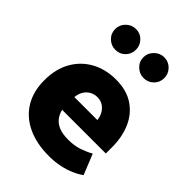

<svg xmlns="http://www.w3.org/2000/svg" viewBox="-221 -853 967 967"><g transform="rotate(45 262.0 -369.5)"><path d="M502 -200V-247Q502 -316 477.5 -373.5Q453 -431 402.5 -465.5Q352 -500 275 -500Q201 -500 144 -468.5Q87 -437 54.5 -379.5Q22 -322 22 -242Q22 -163 56.5 -106Q91 -49 155.5 -18.5Q220 12 308 12Q349 12 385 4.5Q421 -3 450.5 -16Q480 -29 500 -44L456 -153Q429 -138 395.5 -126.5Q362 -115 319 -115Q279 -115 253 -125.5Q227 -136 212 -155Q197 -174 191 -200ZM189 -289Q192 -315 203 -333Q214 -351 232 -361Q250 -371 271 -371Q295 -371 312 -360Q329 -349 339.5 -331Q350 -313 353 -289ZM167 -603Q198 -603 219 -624.5Q240 -646 240 -677Q240 -707 219 -729Q198 -751 167 -751Q136 -751 114 -729Q92 -707 92 -677Q92 -646 114 -624.5Q136 -603 167 -603ZM367 -603Q399 -603 420.5 -624.5Q442 -646 442 -677Q442 -707 420.5 -729Q399 -751 367 -751Q338 -751 315.5 -729Q293 -707 293 -677Q293 -646 315.5 -624.5Q338 -603 367 -603Z"/></g></svg>

Font: Catamaran ExtraBold
Style: Regular
Weight: 800
Designer: Pria Ravichandran
Version: Version 2.000